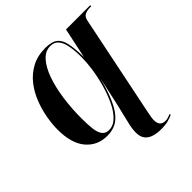

<svg xmlns="http://www.w3.org/2000/svg" viewBox="-247 -906 1328 1328"><g transform="rotate(-45 416.5 -242.5)"><path d="M573 240Q536 240 504 231Q472 222 452 198.5Q432 175 432 130Q432 102 439.5 66.5Q447 31 457 -7.5Q467 -46 475 -82L525 -308Q499 -209 471.5 -146.5Q444 -84 414 -50.5Q384 -17 350.5 -4Q317 9 278 9Q182 9 123 -60.5Q64 -130 64 -265Q64 -318 75 -380Q86 -442 110 -503Q134 -564 173.5 -614Q213 -664 270 -694.5Q327 -725 403 -725Q466 -725 496 -701Q526 -677 536 -625.5Q546 -574 548 -491L595 -714H833L831 -704H820Q795 -704 772.5 -695Q750 -686 743 -651L595 71Q587 111 584 128Q581 145 581 159Q581 220 635 220Q650 220 663.5 215.5Q677 211 688 206L690 216Q670 225 643 232.5Q616 240 573 240ZM314 -11Q357 -11 392.5 -46Q428 -81 454.5 -137.5Q481 -194 499.5 -260Q518 -326 527 -389.5Q536 -453 536 -501Q536 -564 527.5 -611Q519 -658 497.5 -684Q476 -710 437 -710Q388 -710 350.5 -668.5Q313 -627 287.5 -555.5Q262 -484 249 -392.5Q236 -301 236 -201Q236 -143 241 -100.5Q246 -58 263 -34.5Q280 -11 314 -11Z"/></g></svg>

Font: Noto Serif Display ExtraCondensed Black
Style: Italic
Weight: 900
Width: 2
Italic angle: -12°
Designer: Monotype Design Team
Foundry: Monotype Imaging Inc.
Version: Version 2.009